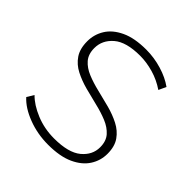

<svg xmlns="http://www.w3.org/2000/svg" viewBox="-189 -849 997 997"><g transform="rotate(45 310.0 -350.0)"><path d="M312 5Q234 5 164.5 -21.5Q95 -48 57 -90L80 -128Q116 -91 178 -65.5Q240 -40 311 -40Q416 -40 464.5 -80Q513 -120 513 -177Q513 -222 489 -249Q465 -276 426 -292Q387 -308 340.5 -319Q294 -330 247.5 -342.5Q201 -355 162 -375Q123 -395 99.5 -429.5Q76 -464 76 -519Q76 -569 102 -611Q128 -653 183 -679Q238 -705 324 -705Q382 -705 438.5 -688Q495 -671 535 -642L516 -601Q472 -631 421.5 -645.5Q371 -660 324 -660Q222 -660 174.5 -619Q127 -578 127 -520Q127 -475 150.5 -448Q174 -421 213 -405Q252 -389 298.5 -378Q345 -367 391.5 -354.5Q438 -342 477 -322Q516 -302 540 -268Q564 -234 564 -180Q564 -130 537 -88Q510 -46 454.5 -20.5Q399 5 312 5Z"/></g></svg>

Font: Montserrat Light
Style: Regular
Weight: 300
Designer: Julieta Ulanovsky
Foundry: Julieta Ulanovsky
Version: Version 9.000; ttfautohint (v1.8.4.7-5d5b)